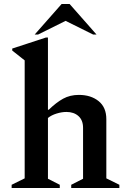

<svg xmlns="http://www.w3.org/2000/svg" viewBox="-20 -937 643 957"><path d="M38 0V-16L103 -48V-636L41 -685V-695L209 -750H219V-390H223Q260 -426 294.5 -445Q329 -464 373 -464Q433 -464 471.5 -433Q510 -402 510 -343V-48L575 -16V0H335V-16L394 -46V-300Q394 -338 371 -358.5Q348 -379 311 -379Q288 -379 262 -371Q236 -363 219 -349V-46L278 -16V0ZM153 -765 287 -917H327L461 -765H444L307 -833L170 -765Z"/></svg>

Font: Spectral SemiBold
Style: Regular
Weight: 600
Designer: Jean-Baptiste Levee
Foundry: Production Type
Version: Version 2.001